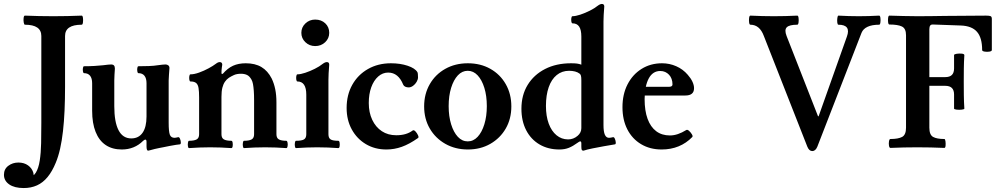

<svg xmlns="http://www.w3.org/2000/svg" viewBox="-84 -745 5052 971"><path d="M36 206Q-11 206 -37.5 187.5Q-64 169 -64 139Q-64 110 -42 93.5Q-20 77 9 77Q38 77 58 91.5Q78 106 84.5 128.5Q91 151 76 175L58 151Q83 151 97 128.5Q111 106 117 67Q123 28 124 -21Q125 -70 125 -124V-563Q125 -620 42 -620Q38 -620 36 -631.5Q34 -643 35.5 -654.5Q37 -666 42 -666Q114 -663 186 -663Q257 -663 329 -666Q334 -666 335.5 -654.5Q337 -643 335.5 -631.5Q334 -620 329 -620Q245 -620 245 -563V-307Q245 -243 242.5 -186.5Q240 -130 234.5 -81.5Q229 -33 220 7Q211 47 198 78Q180 122 156.5 150.5Q133 179 103 192.5Q73 206 36 206Z M665 17Q661 17 659 11.5Q657 6 657 -5V-28Q657 -39 651 -39Q649 -39 646 -37.5Q643 -36 639 -32Q618 -11 591 0Q564 11 532 11Q484 11 450.5 -11.5Q417 -34 399.5 -78Q382 -122 382 -185V-324Q382 -349 371.5 -362Q361 -375 341 -375Q337 -375 335.5 -384Q334 -393 335.5 -401.5Q337 -410 341 -410Q369 -410 394.5 -411.5Q420 -413 437 -415Q454 -417 462.5 -418Q471 -419 479 -419Q497 -419 497 -398Q496 -382 495 -366.5Q494 -351 494 -338V-208Q494 -128 515.5 -86.5Q537 -45 580 -45Q617 -45 637 -73.5Q657 -102 657 -156V-324Q657 -349 646.5 -362Q636 -375 616 -375Q612 -375 610.5 -384Q609 -393 610.5 -401.5Q612 -410 616 -410Q643 -410 669.5 -411Q696 -412 713 -415Q730 -417 737.5 -418Q745 -419 753 -419Q761 -419 767 -414.5Q773 -410 773 -401Q772 -383 770.5 -367Q769 -351 769 -338V-125Q769 -79 775 -63.5Q781 -48 799 -48Q802 -48 806.5 -49Q811 -50 816 -51Q822 -53 826 -44Q830 -35 830.5 -25.5Q831 -16 826 -15Q821 -15 806 -12.5Q791 -10 774.5 -7Q758 -4 745 -1Q733 1 721.5 3.5Q710 6 698.5 8.5Q687 11 674 15Q668 17 665 17Z M872 4Q868 4 866.5 -4.9Q865 -13.8 866.5 -23.4Q868 -33 872 -33Q897.9 -33 910.5 -39.9Q923 -46.9 923 -66V-252Q923 -282.8 920 -300.4Q917 -318 907.5 -325.5Q898 -333 879 -333Q875 -333 873.5 -342Q872 -351 873.5 -360Q875 -369 879 -369Q898 -369 923 -378Q948 -387 971 -399.5Q994 -412 1007 -422Q1013.7 -427.2 1018.4 -429.1Q1023 -431 1027 -431Q1040 -431 1040 -417.7Q1039 -411 1038 -404.4Q1037 -397.9 1036.5 -390.4Q1036 -383 1036 -372.5L1042 -371Q1067 -400 1094.5 -412.5Q1122 -425 1159 -425Q1206 -425 1238 -406Q1270 -387 1290 -348Q1302 -323 1308 -293.5Q1314 -264 1314 -227V-66Q1314 -46.9 1326.5 -39.9Q1339 -33 1364 -33Q1368.6 -33 1370.3 -23.5Q1372 -14 1370.3 -5Q1368.7 4 1364.2 4Q1337.5 2 1310.7 1Q1284 0 1257 0Q1230.3 0 1203.7 1Q1177 2 1150 4Q1146 4 1144.5 -5.1Q1143 -14.2 1144.5 -23.6Q1146 -33 1150 -33Q1175.9 -33 1188.5 -39.9Q1201 -46.9 1201 -66V-173Q1201 -211 1201 -238.5Q1201 -266 1199.5 -286Q1198 -306 1195.5 -319.5Q1193 -333 1188 -342Q1178 -360 1165 -366Q1152 -372 1135 -372Q1113.4 -372 1099.2 -365.5Q1085 -359 1074 -352Q1062 -344 1053.5 -331.5Q1045 -319 1040.5 -301.1Q1036 -283.2 1036 -255V-66Q1036 -46.9 1048.5 -39.9Q1061 -33 1086 -33Q1091 -33 1092.5 -23.4Q1094 -13.8 1092.5 -4.9Q1091 4 1086 4Q1059.3 2 1032.7 1Q1006 0 979 0Q952 0 925.5 1Q899 2 872 4Z M1413 4Q1409 4 1407.5 -5Q1406 -14 1407.5 -23.5Q1409 -33 1413 -33Q1442 -33 1453.5 -40Q1465 -47 1465 -66V-266Q1465 -333 1420 -333Q1416 -333 1414.5 -342Q1413 -351 1414.5 -360Q1416 -369 1420 -369Q1436 -369 1460 -377Q1484 -385 1508 -397Q1532 -409 1548 -422Q1560 -431 1569 -431Q1581 -431 1581 -418Q1579 -391 1578 -375Q1577 -359 1577 -342V-66Q1577 -47 1588 -40Q1599 -33 1627 -33Q1632 -33 1633.5 -23.5Q1635 -14 1633.5 -5Q1632 4 1627 4Q1600 2 1573.5 1Q1547 0 1520 0Q1494 0 1467.5 1Q1441 2 1413 4ZM1510 -512Q1481 -512 1460.5 -531.5Q1440 -551 1440 -579Q1440 -607 1460.5 -626.5Q1481 -646 1510 -646Q1541 -646 1561 -627Q1581 -608 1581 -579Q1581 -551 1560.5 -531.5Q1540 -512 1510 -512Z M1870 11Q1812 11 1766.5 -16Q1721 -43 1695 -90.5Q1669 -138 1669 -199Q1669 -265 1697.5 -316Q1726 -367 1777 -396Q1828 -425 1893 -425Q1940 -425 1977.5 -412.5Q2015 -400 2027 -380Q2030 -374 2030 -354Q2030 -343 2023 -331Q2016 -319 2005 -311Q1994 -303 1983 -303Q1973 -303 1965.5 -306.5Q1958 -310 1955 -317Q1943 -347 1924 -362.5Q1905 -378 1879 -378Q1851 -378 1828.5 -358Q1806 -338 1793.5 -303.5Q1781 -269 1781 -224Q1781 -176 1798.5 -139Q1816 -102 1847 -81.5Q1878 -61 1920 -61Q1946 -61 1966.5 -67Q1987 -73 2003 -85Q2009 -89 2017 -80.5Q2025 -72 2030 -61Q2035 -50 2030 -47Q1986 -16 1948 -2.5Q1910 11 1870 11Z M2282.2 11Q2218.5 11 2168.2 -17.5Q2118 -46 2089.5 -95Q2061 -144 2061 -207Q2061 -270 2089.6 -319.5Q2118.1 -369 2168.3 -397Q2218.4 -425 2282 -425Q2346 -425 2395.7 -397Q2445.4 -369 2473.7 -319.5Q2502 -270 2502 -207Q2502 -144 2473.7 -95Q2445.4 -46 2395.7 -17.5Q2346 11 2282.2 11ZM2281.5 -30Q2310 -30 2331.5 -53Q2353 -76 2365.5 -116.5Q2378 -157 2378 -208.2Q2378 -260.4 2365.5 -300.7Q2353 -341 2331.5 -364Q2309.9 -387 2281.5 -387Q2253 -387 2231.5 -364Q2210 -341 2197.5 -300.7Q2185 -260.4 2185 -208.2Q2185 -157 2197.5 -116.5Q2210 -76 2231.5 -53Q2253 -30 2281.5 -30Z M2867 17Q2860 17 2858 12.5Q2856 8 2856 -5V-19Q2856 -30 2851 -30Q2848 -30 2844.5 -28Q2841 -26 2837 -23Q2814 -6 2793 2.5Q2772 11 2745 11Q2688 11 2644.5 -14.5Q2601 -40 2577 -86.5Q2553 -133 2553 -195Q2553 -264 2584.5 -315.5Q2616 -367 2672.5 -396Q2729 -425 2804 -425Q2823 -425 2834 -423.5Q2845 -422 2856 -418V-560Q2856 -594 2845 -610.5Q2834 -627 2811 -627Q2807 -627 2805.5 -636Q2804 -645 2805.5 -654Q2807 -663 2811 -663Q2827 -663 2851 -671Q2875 -679 2899 -691Q2923 -703 2939 -716Q2951 -725 2960 -725Q2972 -725 2972 -712Q2970 -685 2969 -669Q2968 -653 2968 -636V-113Q2968 -79 2975 -63.5Q2982 -48 2996 -48Q3001 -48 3005.5 -49Q3010 -50 3015 -51Q3021 -53 3025 -44.5Q3029 -36 3030 -26Q3031 -16 3026 -15Q3001 -11 2970.5 -5.5Q2940 0 2912.5 5.5Q2885 11 2867 17ZM2789 -40Q2816 -40 2837 -58Q2856 -74 2856 -97V-339Q2856 -355 2854 -362Q2852 -369 2848 -372Q2838 -380 2824 -383.5Q2810 -387 2794 -387Q2758 -387 2731.5 -365.5Q2705 -344 2691 -304Q2677 -264 2677 -209Q2677 -158 2691 -120Q2705 -82 2730.5 -61Q2756 -40 2789 -40Z M3262 11Q3203 11 3158 -16Q3113 -43 3088.5 -91Q3064 -139 3064 -203Q3064 -268 3089.5 -318Q3115 -368 3160.5 -396.5Q3206 -425 3264 -425Q3302 -425 3336 -410Q3370 -395 3394 -367Q3410 -349 3418 -331.5Q3426 -314 3426 -299Q3426 -262 3382 -262H3141V-306H3299Q3317 -306 3317 -318Q3317 -333 3312.5 -345.5Q3308 -358 3299.5 -367Q3291 -376 3280 -381Q3269 -386 3255 -386Q3236 -386 3221.5 -376.5Q3207 -367 3197 -348.5Q3187 -330 3181.5 -303.5Q3176 -277 3176 -244Q3176 -185 3191 -144Q3206 -103 3234.5 -81.5Q3263 -60 3304 -60Q3324 -60 3344.5 -67Q3365 -74 3386 -87Q3392 -91 3400.5 -83.5Q3409 -76 3415 -66Q3421 -56 3417 -52Q3387 -21 3348 -5Q3309 11 3262 11Z M4024 19Q4008 19 3999 -3L3779 -563Q3758 -620 3711 -620Q3706 -620 3704.5 -631.5Q3703 -643 3704.5 -654.5Q3706 -666 3711 -666Q3770.2 -663 3829.5 -663Q3889.8 -663 3948 -666Q3953 -666 3954.5 -654.5Q3956 -643 3954.5 -631.5Q3953 -620 3948 -620Q3908 -620 3895 -607Q3882 -594 3894 -563L4053 -157H4056L4199 -560Q4221 -620 4156 -620Q4151.6 -620 4150.3 -631.5Q4149 -643 4150.8 -654.5Q4152.5 -666 4156 -666Q4209 -663 4259.5 -663Q4310 -663 4362 -666Q4367 -666 4368.5 -654.7Q4370 -643.3 4368.5 -631.7Q4367 -620 4362 -620Q4326 -620 4303.5 -609.5Q4281 -599 4273 -579L4049.3 -2.7Q4040 19 4024 19Z M4419 3Q4413.9 3 4411.9 -8Q4410 -19 4411.9 -30.5Q4413.9 -42 4419 -42Q4458.5 -42 4478.2 -52.5Q4498 -63 4498 -99V-567Q4498 -601 4477.2 -611Q4456.5 -621 4414 -621Q4409 -621 4407.5 -632Q4406 -643 4407.5 -654.5Q4409 -666 4414 -666Q4450 -665 4485.5 -664Q4521 -663 4557 -663Q4592 -663 4626.5 -663.5Q4661 -664 4695.5 -664.5Q4730 -665 4764.5 -665Q4799 -665 4834 -665.5Q4869 -666 4903 -666Q4920 -666 4926 -663.2Q4932 -660.3 4932 -649V-492Q4932 -486 4920.1 -484Q4908.2 -482 4895.6 -484Q4883 -486 4883 -492Q4883 -554 4857 -584Q4831 -614 4775 -616L4636 -621Q4625 -622 4620.5 -616Q4616 -610 4616 -597.5V-355H4696Q4719 -355 4730 -366Q4741 -377 4741 -399V-466.3Q4741 -471 4754 -473Q4767 -475 4780 -473.7Q4793 -472.4 4793 -466Q4790.8 -432 4790.4 -398.5Q4790 -365 4790 -332Q4790 -298 4790.4 -264Q4790.8 -229.9 4793 -195.9Q4793 -192 4780 -190.5Q4767 -189 4754 -190.5Q4741 -192 4741 -196V-267Q4741 -289 4730 -300Q4719 -311 4696 -311H4616V-99Q4616 -63 4635 -52.5Q4653.9 -42 4691.9 -42Q4696 -42 4697.5 -30.5Q4699 -19 4698 -8Q4697 3 4691.6 3Q4623 0 4554.6 0Q4487.4 0 4419 3Z"/></svg>

Font: Junicode VF
Style: Regular
Weight: 400
Designer: Peter S. Baker
Version: Version 2.213